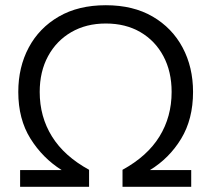

<svg xmlns="http://www.w3.org/2000/svg" viewBox="-20 -715 809 735"><path d="M57 0V-64H216Q143 -110 96.5 -184.5Q50 -259 50 -363Q50 -458 90 -533Q130 -608 205 -651.5Q280 -695 385 -695Q490 -695 564.5 -651.5Q639 -608 679 -533Q719 -458 719 -363Q719 -259 673.5 -184Q628 -109 554 -64H712V0H449V-65Q544 -117 590.5 -192.5Q637 -268 637 -363Q637 -441 605.5 -500Q574 -559 517.5 -592Q461 -625 385 -625Q310 -625 253 -592Q196 -559 164 -500Q132 -441 132 -363Q132 -268 179 -192.5Q226 -117 321 -65V0Z"/></svg>

Font: Kanit Light
Style: Regular
Weight: 300
Designer: Katatrad Team
Foundry: CadsonDemak
Version: Version 2.000; ttfautohint (v1.8.3)